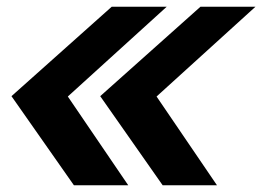

<svg xmlns="http://www.w3.org/2000/svg" viewBox="-20 -549 777 569"><path d="M14 0ZM474 -529 181 -263 360 0H199L14 -264L311 -529ZM737 -529 444 -263 623 0H462L277 -264L574 -529Z"/></svg>

Font: Rosa Sans Black
Style: Italic
Weight: 900
Italic angle: -12°
Designer: Pentagram / MCKL
Foundry: Pentagram / MCKL
Version: Version 1.005;September 16, 2019;FontCreator 11.5.0.2425 64-